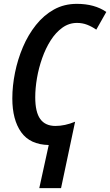

<svg xmlns="http://www.w3.org/2000/svg" viewBox="-20 -744 572 997"><path d="M233 9Q136 7 90 -57.5Q44 -122 44 -233Q44 -298 58 -367Q72 -436 99 -499.5Q126 -563 166.5 -614Q207 -665 260 -694.5Q313 -724 379 -724Q471 -724 532 -682L480 -590Q457 -606 432.5 -615.5Q408 -625 380 -625Q338 -625 303.5 -600Q269 -575 243 -534Q217 -493 199 -442Q181 -391 172 -338.5Q163 -286 163 -239Q163 -162 189 -126Q215 -90 268 -90Q317 -90 370 -112L297 233H184Z"/></svg>

Font: Noto Sans Condensed SemiBold
Style: Italic
Weight: 600
Width: 3
Italic angle: -12°
Designer: Monotype Design Team
Foundry: Monotype Imaging Inc.
Version: Version 2.013; ttfautohint (v1.8.4.7-5d5b)